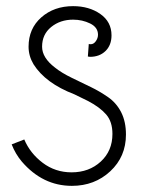

<svg xmlns="http://www.w3.org/2000/svg" viewBox="-20 -585 487 625"><path d="M59 -131Q78 -86 119 -55Q160 -24 213 -24Q270 -24 308 -59Q346 -94 346 -149Q346 -189 325.5 -212.5Q305 -236 267 -256L222 -278Q128 -314 89 -376Q73 -403 73 -433Q73 -492 114.5 -528.5Q156 -565 218 -565Q270 -565 306.5 -539.5Q343 -514 343 -470Q343 -438 323.5 -419Q304 -400 273 -400Q272 -400 269.5 -400.5Q267 -401 266 -401L269 -442Q271 -441 275 -441Q285 -441 292 -451Q299 -461 299 -472Q299 -496 273.5 -508.5Q248 -521 218 -521Q176 -521 146.5 -497Q117 -473 117 -433Q117 -397 159 -365Q180 -348 214 -331.5Q248 -315 276 -301.5Q304 -288 331.5 -269Q359 -250 374.5 -219.5Q390 -189 390 -147Q390 -75 339 -27.5Q288 20 214 20Q119 20 51 -59Q30 -84 18 -115Z"/></svg>

Font: Bhavuka
Style: Regular
Weight: 400
Version: 2.94.0; ttfautohint (v1.2) -l 7 -r 28 -G 50 -x 13 -D deva -f